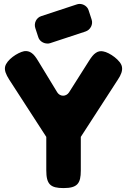

<svg xmlns="http://www.w3.org/2000/svg" viewBox="-20 -959 648 979"><path d="M602 -617C598 -650 538 -692 506 -697C492 -700 479 -697 468 -689C457 -682 446 -668 434 -649L332 -488C325 -477 313 -471 302 -471C290 -471 279 -477 272 -488L174 -649C163 -667 153 -681 141 -689C130 -697 117 -700 103 -698C69 -691 14 -654 6 -619C2 -600 10 -580 27 -553L216 -261V-91C216 -19 237 0 304 0C375 0 392 -24 392 -89V-261L581 -553C598 -578 605 -599 602 -617ZM432 -906C426 -926 406 -939 386 -939C381 -939 375 -938 370 -936L191 -877C165 -869 152 -841 160 -816L175 -770C181 -750 201 -737 222 -737C226 -737 231 -737 236 -739L415 -798C441 -806 456 -835 447 -860Z"/></svg>

Font: Periwinkle
Style: Bold
Weight: 700
Version: Version 2.001